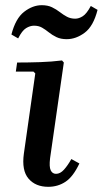

<svg xmlns="http://www.w3.org/2000/svg" viewBox="-20 -710 396 740"><path d="M255 -97 286 -80Q262 -29 232.5 -9.5Q203 10 166 10Q117 10 90 -21.5Q63 -53 72 -118L116 -427L109 -434H41L46 -469Q89 -469 134 -470.5Q179 -472 219 -477L226 -469L173 -100Q169 -67 175.5 -53.5Q182 -40 196 -40Q212 -40 226.5 -56Q241 -72 255 -97ZM330 -687 356 -672Q340 -609 306.5 -584Q273 -559 237 -559Q214 -559 197.5 -567Q181 -575 168 -585.5Q155 -596 142 -603.5Q129 -611 111 -611Q96 -611 80.5 -601.5Q65 -592 50 -562L24 -577Q40 -639 73 -664.5Q106 -690 141 -690Q164 -690 180.5 -682Q197 -674 210.5 -663.5Q224 -653 238 -645.5Q252 -638 270 -638Q284 -638 299 -647.5Q314 -657 330 -687Z"/></svg>

Font: Brygada 1918 SemiBold
Style: Italic
Weight: 600
Italic angle: -8°
Designer: Mateusz Machalski | Borys Kosmynka | Przemek Hoffer
Foundry: NIEPODLEGLA 2018
Version: Version 3.006